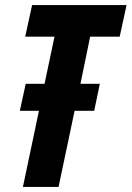

<svg xmlns="http://www.w3.org/2000/svg" viewBox="-20 -734 517 754"><path d="M133 -299H58L81 -405H155L194 -590H79L106 -714H477L450 -590H334L296 -405H372L350 -299H273L210 0H70Z"/></svg>

Font: Noto Sans Display Ex Bold Cond
Style: Italic
Weight: 800
Width: 3
Italic angle: -12°
Designer: Monotype Design team
Foundry: Monotype Imaging Inc.
Version: Version 1.000